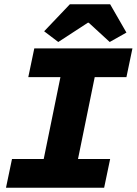

<svg xmlns="http://www.w3.org/2000/svg" viewBox="-20 -876 640 896"><path d="M8 0 36 -134H184L262 -516H112L140 -650H598L570 -516H422L344 -134H494L466 0ZM252 -680 186 -730 306 -856H494L570 -724L492 -680L394 -770H390Z"/></svg>

Font: Source Code Pro Black
Style: Italic
Weight: 900
Italic angle: -11°
Monospace: yes
Designer: Paul D. Hunt, Teo Tuominen
Foundry: Adobe Systems Incorporated
Version: Version 1.050;PS 1.000;hotconv 16.6.51;makeotf.lib2.5.65220